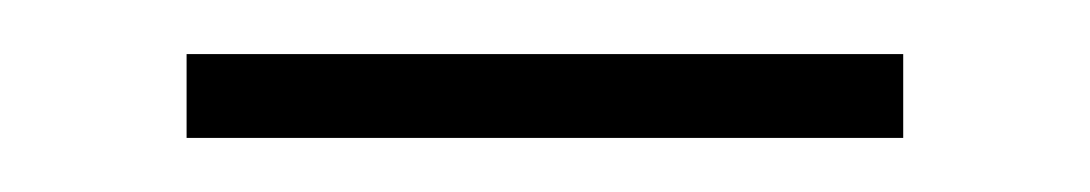

<svg xmlns="http://www.w3.org/2000/svg" viewBox="-20 -576 403 71"><path d="M49 -525V-556H314V-525Z"/></svg>

Font: Ysabeau Office ExtraLight
Style: Regular
Weight: 250
Designer: Christian Thalmann (Catharsis Fonts)
Version: Version 2.001;gftools[0.9.30]; featfreeze: tnum,lnum,ss02